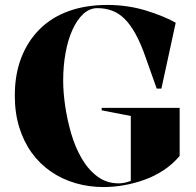

<svg xmlns="http://www.w3.org/2000/svg" viewBox="-20 -743 795 778"><path d="M392 -296V-306H708V-111Q678 -76 641 -52Q604 -28 562.5 -13.5Q521 1 479.5 8Q438 15 400 15Q340 15 285.5 -1Q231 -17 186 -48Q141 -79 108.5 -124Q76 -169 58 -227Q40 -285 40 -356Q40 -441 66 -508.5Q92 -576 140.5 -624.5Q189 -673 258.5 -698Q328 -723 415 -723Q457 -723 497 -717Q537 -711 572.5 -700Q608 -689 638.5 -676.5Q669 -664 692 -651L634 -384H615L571 -508Q551 -566 529.5 -605Q508 -644 484.5 -667Q461 -690 433.5 -700Q406 -710 375 -710Q343 -710 317.5 -686.5Q292 -663 273.5 -622Q255 -581 245.5 -528Q236 -475 236 -416Q236 -370 244 -314.5Q252 -259 268 -203.5Q284 -148 310.5 -102Q337 -56 374.5 -28Q412 0 461 0Q472 0 484.5 -2.5Q497 -5 510 -10V-273Z"/></svg>

Font: Kalnia Thin SemiBold
Style: Regular
Weight: 600
Version: Version 1.105